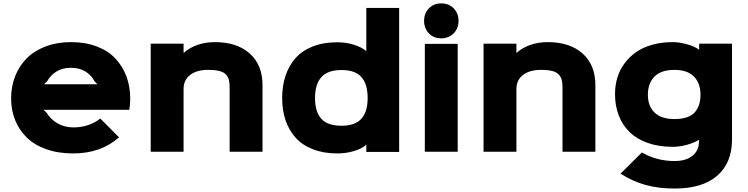

<svg xmlns="http://www.w3.org/2000/svg" viewBox="-20 -886 4369 1121"><path d="M236.8 -394H548.8L532.2 -411.1Q512.7 -448.2 477.8 -469.2Q442.9 -490.2 394 -490.2Q345.7 -490.2 310.5 -469Q275.4 -447.8 254.9 -411.1ZM740.2 -311Q740.2 -273.9 734.9 -245.1H233.9L252 -228Q273.9 -190.4 315.2 -166.3Q356.4 -142.1 408.2 -142.1Q498 -142.1 565.9 -193.8L674.8 -84Q568.8 9.8 407.2 9.8Q319.3 9.8 249.5 -15.1Q179.7 -40 135.5 -83.7Q91.3 -127.4 68.1 -185.3Q44.9 -243.2 44.9 -311Q44.9 -381.3 68.6 -441.4Q92.3 -501.5 136.2 -545.7Q180.2 -589.8 246.8 -615Q313.5 -640.1 395 -640.1Q479 -640.1 545.7 -614.5Q612.3 -588.9 654.3 -543.7Q696.3 -498.5 718.3 -439.5Q740.2 -380.4 740.2 -311Z M1512.7 -389.2V0H1320.8V-373Q1320.8 -400.9 1316.7 -418.2Q1312.5 -435.5 1299.8 -450.2Q1287.1 -464.8 1261.5 -471.4Q1235.8 -478 1194.8 -478Q1128.9 -478 1090.3 -448.5Q1051.8 -418.9 1051.8 -366.2V0H859.9V-630.9H1051.8V-578.1H1053.7Q1085.9 -607.4 1133.1 -623.8Q1180.2 -640.1 1233.9 -640.1Q1363.8 -640.1 1438.2 -573.5Q1512.7 -506.8 1512.7 -389.2Z M2126.5 -313Q2126.5 -395 2090.3 -436Q2054.2 -477.1 1973.6 -477.1Q1893.1 -477.1 1856.2 -435.5Q1819.3 -394 1819.3 -313Q1819.3 -233.4 1856 -192.6Q1892.6 -151.9 1973.6 -151.9Q2053.2 -151.9 2089.8 -192.6Q2126.5 -233.4 2126.5 -313ZM2310.5 -839.8V1H2118.7V-39.1H2116.7Q2090.8 -17.1 2045.4 -3.7Q2000 9.8 1948.7 9.8Q1869.1 9.8 1807.1 -14.4Q1745.1 -38.6 1706.1 -82Q1667 -125.5 1647.2 -183.8Q1627.4 -242.2 1627.4 -313Q1627.4 -384.8 1647 -443.6Q1666.5 -502.4 1705.1 -546.4Q1743.7 -590.3 1805.9 -614.7Q1868.2 -639.2 1948.7 -639.2Q1999.5 -639.2 2045.4 -625Q2091.3 -610.8 2116.7 -588.9H2118.7V-839.8Z M2652.3 -629.9V0H2460.4V-629.9ZM2456.1 -764.2Q2456.1 -808.1 2484.1 -837.2Q2512.2 -866.2 2556.2 -866.2Q2600.6 -866.2 2628.9 -837.2Q2657.2 -808.1 2657.2 -764.2Q2657.2 -720.2 2628.7 -691.2Q2600.1 -662.1 2556.2 -662.1Q2512.2 -662.1 2484.1 -691.4Q2456.1 -720.7 2456.1 -764.2Z M3456.1 -389.2V0H3264.2V-373Q3264.2 -400.9 3260 -418.2Q3255.9 -435.5 3243.2 -450.2Q3230.5 -464.8 3204.8 -471.4Q3179.2 -478 3138.2 -478Q3072.3 -478 3033.7 -448.5Q2995.1 -418.9 2995.1 -366.2V0H2803.2V-630.9H2995.1V-578.1H2997.1Q3029.3 -607.4 3076.4 -623.8Q3123.5 -640.1 3177.2 -640.1Q3307.1 -640.1 3381.6 -573.5Q3456.1 -506.8 3456.1 -389.2Z M4069.8 -333Q4069.8 -400.4 4031.5 -439.2Q3993.2 -478 3917 -478Q3840.3 -478 3801.5 -439Q3762.7 -399.9 3762.7 -333Q3762.7 -266.1 3802 -228.5Q3841.3 -190.9 3917 -190.9Q3998.5 -190.9 4034.2 -228Q4069.8 -265.1 4069.8 -333ZM4062 -630.9H4253.9V-71.8Q4253.9 64.9 4167.5 139.9Q4081.1 214.8 3918.9 214.8Q3824.2 214.8 3748.3 193.6Q3672.4 172.4 3603 127.9L3728 3.9Q3813 54.2 3918.9 54.2Q3985.4 54.2 4023.2 23.4Q4061 -7.3 4061 -59.1V-68.8H4059.1Q4031.7 -51.8 3989.7 -40.3Q3947.8 -28.8 3907.7 -28.8Q3826.2 -28.8 3761.7 -51.5Q3697.3 -74.2 3655.8 -115Q3614.3 -155.8 3592.5 -212.2Q3570.8 -268.6 3570.8 -336.9Q3570.8 -387.2 3584.5 -432.6Q3598.1 -478 3626.2 -515.9Q3654.3 -553.7 3693.8 -581.5Q3733.4 -609.4 3788.3 -624.8Q3843.3 -640.1 3907.7 -640.1Q3946.8 -640.1 3993.2 -627Q4039.6 -613.8 4060.1 -596.2H4062Z"/></svg>

Font: Sinkin Sans 800 Black
Style: Regular
Weight: 900
Designer: Keith Bates
Foundry: K-Type
Version: Sinkin Sans (version 1.0)  by Keith Bates   •   © 2014   www